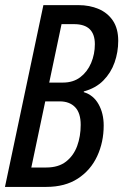

<svg xmlns="http://www.w3.org/2000/svg" viewBox="-20 -734 485 754"><path d="M-0.5 0 150.4 -713.9H287.6Q332 -713.9 367.4 -698.7Q402.8 -683.6 423.6 -652.6Q444.3 -621.6 444.3 -573.7Q444.3 -529.3 429.9 -488.5Q415.5 -447.8 385.7 -417.7Q356 -387.7 309.1 -375V-372.1Q346.7 -360.8 366.9 -325Q387.2 -289.1 387.2 -241.2Q387.2 -175.8 361.6 -120.6Q335.9 -65.4 285.6 -32.7Q235.4 0 161.6 0ZM103 -76.2H161.6Q209.5 -76.2 239.3 -99.4Q269 -122.6 283 -160.6Q296.9 -198.7 296.9 -243.7Q296.9 -290.5 274.9 -313.2Q252.9 -335.9 214.4 -335.9H157.7ZM173.3 -409.7H227.1Q267.6 -409.7 295.4 -430.9Q323.2 -452.1 337.9 -486.8Q352.5 -521.5 352.5 -560.5Q352.5 -599.6 332.3 -619.4Q312 -639.2 270.5 -639.2H221.7Z"/></svg>

Font: Open Sans Condensed Medium
Style: Italic
Weight: 500
Width: 3
Italic angle: -12°
Designer: Monotype Design Team
Foundry: Monotype Imaging Inc.
Version: Version 3.000